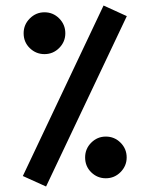

<svg xmlns="http://www.w3.org/2000/svg" viewBox="-20 -677 549 706"><path d="M360.8 -656.7 446.3 -617.7 149.4 8.8 64 -29.8ZM66.9 -554.7Q66.9 -586.4 89.6 -609.1Q112.3 -631.8 143.6 -631.8Q175.3 -631.8 197.8 -609.1Q220.2 -586.4 220.2 -554.7Q220.2 -523.4 197.8 -500.7Q175.3 -478 143.6 -478Q112.3 -478 89.6 -500Q66.9 -522 66.9 -554.7ZM293 -98.1Q293 -129.9 315.4 -152.3Q337.9 -174.8 369.1 -174.8Q400.9 -174.8 423.3 -152.3Q445.8 -129.9 445.8 -98.1Q445.8 -66.9 423.3 -44.2Q400.9 -21.5 369.1 -21.5Q337.9 -21.5 315.4 -43.5Q293 -65.4 293 -98.1Z"/></svg>

Font: Vazirmatn UI FD Medium
Style: Regular
Weight: 500
Designer: Saber Rastikerdar
Foundry: Saber Rastikerdar
Version: Version 33.003